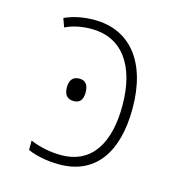

<svg xmlns="http://www.w3.org/2000/svg" viewBox="-87 -620 674 710"><g transform="rotate(15 250.0 -265.0)"><path d="M201 10C341 10 410 -94 410 -260C410 -439 325 -540 190 -540C146 -540 108 -532 76 -517L88 -484C118 -499 154 -505 188 -505C303 -505 371 -416 371 -260C371 -121 319 -25 198 -25C158 -25 114 -34 80 -49V-13C110 1 155 10 201 10ZM192 -230C220 -230 227 -250 227 -273C227 -297 218 -316 192 -316C164 -316 155 -297 155 -273C155 -248 165 -230 192 -230Z"/></g></svg>

Font: Noto Sans Mono ExtraCondensed ExtraLight
Style: Regular
Weight: 200
Width: 2
Designer: Monotype Design Team
Foundry: Monotype Imaging Inc.
Version: Version 2.014